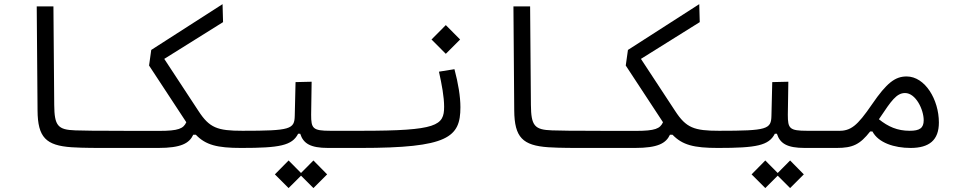

<svg xmlns="http://www.w3.org/2000/svg" viewBox="-20 -725 4728 944"><path d="M580.1 2.4C598.6 2.4 609.4 -10.7 609.4 -43.9C609.4 -68.8 601.6 -82 585.9 -82C570.8 -82 556.2 -82 542.5 -82C463.9 -82 406.2 -82 350.6 -84C264.2 -86.9 247.6 -106.4 246.6 -209L242.7 -693.4H160.6L164.6 -182.1C165.5 -48.8 206.5 -9.8 332 -1C393.6 2.9 459.5 2.4 536.1 2.4C550.3 2.4 564.9 2.4 580.1 2.4Z M1166 2.4C1180.2 2.4 1195.3 -8.8 1195.3 -45.9C1195.3 -65.4 1187.5 -82 1171.9 -82C1048.8 -82 1009.8 -96.2 955.6 -179.7L787.6 -435.5L1076.7 -616.2L1074.2 -704.6L723.6 -479.5L712.9 -402.8L896 -124C881.8 -92.8 857.9 -81.5 762.2 -81.5H585.9L580.1 2.4H757.8C870.6 2.4 910.6 -20.5 930.2 -62.5H942.9C991.2 -12.2 1047.4 2.4 1166 2.4Z M1166 2.4C1355.5 2.4 1416 -9.3 1445.8 -67.4H1456.1C1471.2 -20 1505.4 2.4 1593.3 2.4H1752C1775.4 2.4 1793 -7.8 1793 -44.9C1793 -67.9 1782.7 -82 1757.8 -82H1604.5C1517.6 -82 1509.8 -93.3 1509.8 -160.6L1512.2 -323.2L1433.1 -321.3L1429.2 -155.8C1427.7 -89.8 1409.2 -82 1171.9 -82ZM1521 199.7 1588.4 132.3 1521 64 1460 125.5 1398.9 64 1331.5 132.3 1398.9 199.7 1460 138.7Z M1752 2.4C2183.6 2.4 2243.7 -49.8 2243.7 -197.8C2243.7 -250.5 2232.9 -315.4 2214.4 -384.8L2138.2 -372.6C2152.3 -309.1 2163.6 -248.5 2163.6 -200.2C2163.6 -107.9 2129.4 -82 1757.8 -82C1747.1 -82 1737.3 -70.8 1737.3 -43C1737.3 -13.2 1740.7 2.4 1752 2.4ZM2171.9 -460.4 2242.2 -530.8 2171.9 -601.6 2101.6 -530.8Z M2923.8 2.4C2942.4 2.4 2953.1 -10.7 2953.1 -43.9C2953.1 -68.8 2945.3 -82 2929.7 -82C2914.6 -82 2899.9 -82 2886.2 -82C2807.6 -82 2750 -82 2694.3 -84C2607.9 -86.9 2591.3 -106.4 2590.3 -209L2586.4 -693.4H2504.4L2508.3 -182.1C2509.3 -48.8 2550.3 -9.8 2675.8 -1C2737.3 2.9 2803.2 2.4 2879.9 2.4C2894 2.4 2908.7 2.4 2923.8 2.4Z M3509.8 2.4C3523.9 2.4 3539.1 -8.8 3539.1 -45.9C3539.1 -65.4 3531.2 -82 3515.6 -82C3392.6 -82 3353.5 -96.2 3299.3 -179.7L3131.3 -435.5L3420.4 -616.2L3418 -704.6L3067.4 -479.5L3056.6 -402.8L3239.7 -124C3225.6 -92.8 3201.7 -81.5 3106 -81.5H2929.7L2923.8 2.4H3101.6C3214.4 2.4 3254.4 -20.5 3273.9 -62.5H3286.6C3335 -12.2 3391.1 2.4 3509.8 2.4Z M3509.8 2.4C3699.2 2.4 3759.8 -9.3 3789.6 -67.4H3799.8C3814.9 -20 3849.1 2.4 3937 2.4H4095.7C4119.1 2.4 4136.7 -7.8 4136.7 -44.9C4136.7 -67.9 4126.5 -82 4101.6 -82H3948.2C3861.3 -82 3853.5 -93.3 3853.5 -160.6L3856 -323.2L3776.9 -321.3L3772.9 -155.8C3771.5 -89.8 3752.9 -82 3515.6 -82ZM3864.7 199.7 3932.1 132.3 3864.7 64 3803.7 125.5 3742.7 64 3675.3 132.3 3742.7 199.7 3803.7 138.7Z M4092.8 2.4C4173.3 2.4 4208 -14.6 4258.3 -78.6H4269.5C4298.8 -22.9 4377 2.4 4457 2.4C4548.8 2.4 4596.2 -36.1 4596.2 -122.6C4596.2 -234.9 4528.3 -349.1 4437.5 -349.1C4381.3 -349.1 4339.8 -317.9 4267.6 -212.4C4193.4 -104 4163.1 -81.5 4101.6 -81.5C4078.6 -81.5 4068.4 -71.3 4068.4 -44.9C4068.4 -9.8 4075.2 2.4 4092.8 2.4ZM4301.3 -138.7C4303.7 -142.6 4306.6 -146.5 4309.6 -150.9C4360.8 -227.1 4387.7 -267.6 4429.7 -267.6C4482.4 -267.6 4521.5 -186.5 4521.5 -133.8C4521.5 -95.2 4501.5 -82 4452.6 -82C4392.1 -82 4346.7 -102.1 4301.3 -138.7Z"/></svg>

Font: Cascadia Mono PL SemiLight
Style: Regular
Weight: 350
Monospace: yes
Designer: Aaron Bell
Foundry: Saja Typeworks
Version: Version 2404.023